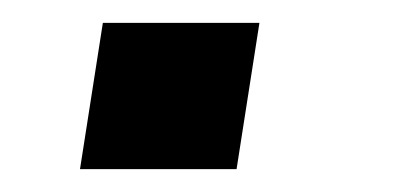

<svg xmlns="http://www.w3.org/2000/svg" viewBox="-20 -148 356 168"><path d="M50 0 70 -128H207L187 0Z"/></svg>

Font: Nunito Sans 7pt Expanded Medium
Style: Italic
Weight: 500
Width: 7
Italic angle: -9°
Designer: Vernon Adams
Foundry: Vernon Adams
Version: Version 3.101;gftools[0.9.27]